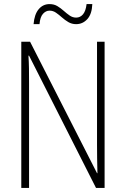

<svg xmlns="http://www.w3.org/2000/svg" viewBox="-20 -918 615 938"><path d="M491 0H449L122 -646H119Q121 -616 121.5 -584.5Q122 -553 122 -512V0H84V-714H127L454 -72H456Q455 -108 454.5 -146Q454 -184 454 -211V-714H491ZM144 -800Q148 -848 169 -873Q190 -898 222 -898Q244 -898 260.5 -888Q277 -878 291.5 -865Q306 -852 320.5 -842Q335 -832 352 -832Q372 -832 385.5 -848Q399 -864 403 -898H431Q429 -849 406.5 -824.5Q384 -800 352 -800Q331 -800 314 -810Q297 -820 282.5 -833Q268 -846 253.5 -856Q239 -866 222 -866Q204 -866 190 -850.5Q176 -835 173 -800Z"/></svg>

Font: Noto Sans Lao UI Cond ExtLt
Style: Regular
Weight: 200
Width: 3
Designer: Monotype Design Team
Foundry: Monotype Imaging Inc.
Version: Version 2.000; ttfautohint (v1.8.4.7-5d5b)